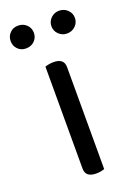

<svg xmlns="http://www.w3.org/2000/svg" viewBox="-145 -701 531 761"><g transform="rotate(-20 120.5 -320.5)"><path d="M125 8Q80 8 80 -29V-459Q85 -461 95 -463Q105 -465 116 -465Q160 -465 160 -428V2Q155 4 145.5 6Q136 8 125 8ZM83 -601Q83 -581 69 -567Q55 -553 33 -553Q12 -553 -1.5 -567Q-15 -581 -15 -601Q-15 -621 -1.5 -635Q12 -649 33 -649Q55 -649 69 -635Q83 -621 83 -601ZM256 -601Q256 -581 241.5 -567Q227 -553 206 -553Q186 -553 171.5 -567Q157 -581 157 -601Q157 -621 171.5 -635Q186 -649 206 -649Q227 -649 241.5 -635Q256 -621 256 -601Z"/></g></svg>

Font: Baloo Chettan 2
Style: Regular
Weight: 400
Designer: Maithili Shingre, Unnati Kotecha and Ek Type
Foundry: Ek Type
Version: Version 1.640;hotconv 1.0.111;makeotfexe 2.5.65597; ttfautoh